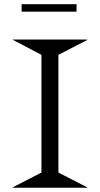

<svg xmlns="http://www.w3.org/2000/svg" viewBox="-20 -887 472 907"><path d="M40 -699.2V-700.2H392.1V-698.2L255.9 -627.9V-71.8L392.1 -2V0H40V-2L175.8 -71.8V-627.9ZM82 -832V-867.2H341.8V-832Z"/></svg>

Font: Messapia
Style: Regular
Weight: 400
Designer: Luca Marsano
Foundry: Collletttivo
Version: Version 1.000;FEAKit 1.0